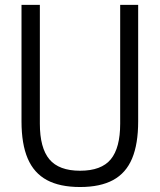

<svg xmlns="http://www.w3.org/2000/svg" viewBox="-20 -760 657 790"><path d="M309.5 9.5Q226 9.5 172.8 -19.2Q119.5 -48 94 -107.8Q68.5 -167.5 68.5 -260.5V-740H144V-251Q144 -151.5 183.2 -104.5Q222.5 -57.5 309.5 -57.5Q397 -57.5 435.8 -104.5Q474.5 -151.5 474.5 -251V-740H548.5V-260.5Q548.5 -167.5 523.5 -107.8Q498.5 -48 445.5 -19.2Q392.5 9.5 309.5 9.5Z"/></svg>

Font: Encode Sans SC Condensed
Style: Regular
Weight: 400
Width: 3
Designer: Multiple Designers
Foundry: Impallari Type
Version: Version 3.002